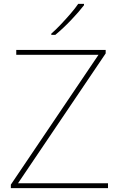

<svg xmlns="http://www.w3.org/2000/svg" viewBox="-20 -972 618 992"><path d="M538 0H36V-18L489 -689H64V-714H526V-696L73 -25H538ZM414 -945Q388 -911 347 -868Q306 -825 266 -792H245V-798Q268 -818 294.5 -846Q321 -874 345.5 -902.5Q370 -931 384 -952H414Z"/></svg>

Font: Noto Sans Kannada Thin
Style: Regular
Weight: 100
Designer: Jelle Bosma - Monotype Design Team
Foundry: Monotype Imaging Inc.
Version: Version 2.005; ttfautohint (v1.8.4.7-5d5b)